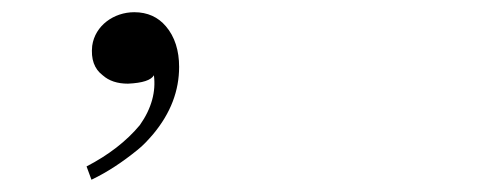

<svg xmlns="http://www.w3.org/2000/svg" viewBox="-20 -125 790 313"><path d="M250.3 -82.3C237.7 -97.1 220.6 -105.1 198.9 -105.1C165.7 -105.1 134.9 -83.4 130.3 -50.3C128 -28.6 133.7 -12.6 147.4 -2.3C157.7 6.9 171.4 11.4 188.6 11.4C212.6 10.3 226.3 5.7 230.9 -2.3C234.3 24 227.4 51.4 208 78.9C186.3 105.1 156.6 128 121.1 146.3L129.1 168C155.4 155.4 179.4 139.4 203.4 120C213.7 112 221.7 102.9 229.7 93.7C258.3 59.4 272 22.9 272 -16C272 -42.3 265.1 -65.1 250.3 -82.3Z"/></svg>

Font: GFS Goschen
Style: Italic
Weight: 400
Designer: George D. Matthiopoulos
Foundry: George D. Matthiopoulos
Version: Fontographer 4.7 9/28/09 FG4M≠0000002248